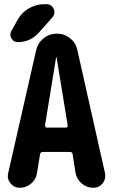

<svg xmlns="http://www.w3.org/2000/svg" viewBox="-20 -890 540 910"><path d="M189.5 -870.1H199.2Q224.6 -870.1 234.4 -847.7Q244.1 -825.2 226.6 -805.7L164.1 -735.4Q124 -690.4 64.5 -690.4Q44.9 -690.4 34.7 -707Q24.4 -723.6 33.2 -742.2L63.5 -795.9Q82 -830.1 116.2 -850.1Q150.4 -870.1 189.5 -870.1ZM292 -285.2Q296.9 -285.2 299.3 -288.1Q301.8 -291 300.8 -295.9L248 -619.1Q248 -620.1 247.1 -620.1Q246.1 -620.1 246.1 -619.1L193.4 -295.9Q193.4 -291 195.8 -288.1Q198.2 -285.2 202.1 -285.2ZM346.7 -652.3 477.5 -70.3Q483.4 -43 466.8 -21.5Q450.2 0 421.9 0Q391.6 0 367.7 -20Q343.8 -40 337.9 -71.3L324.2 -159.2Q323.2 -169.9 310.5 -169.9H182.6Q171.9 -169.9 169.9 -159.2L155.3 -69.3Q150.4 -39.1 127 -19.5Q103.5 0 74.2 0Q46.9 0 29.8 -21Q12.7 -42 18.6 -68.4L151.4 -652.3Q159.2 -686.5 186.5 -708.5Q213.9 -730.5 249.5 -730.5Q285.2 -730.5 312.5 -708.5Q339.8 -686.5 346.7 -652.3Z"/></svg>

Font: Rounded-X Mgen+ 1m bold
Style: Bold
Weight: 700
Designer: [Source Han Sans]
Ryoko NISHIZUKA  (kana & ideographs); Paul D. Hunt (Latin, Greek & Cyrillic); Wenlong ZHANG  (bopomofo
Version: Version 1.059.20150602